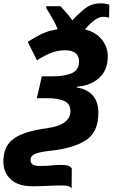

<svg xmlns="http://www.w3.org/2000/svg" viewBox="-59 -891 670 1142"><path d="M367 231 368 111Q363 102 350.5 96Q338 90 306 90Q274 90 248 93Q222 96 175 96Q123 96 123 61Q123 34 152.5 23Q182 12 238 6Q374 -8 450 -55.5Q526 -103 526 -220Q526 -349 397 -371V-375Q479 -381 530.5 -427Q582 -473 582 -557Q582 -611 547 -655.5Q512 -700 446 -716Q484 -759 508.5 -775Q533 -791 555 -791Q572 -791 590 -786L591 -863Q569 -871 540 -871Q487 -871 449 -842Q411 -813 371 -770Q356 -792 340 -810.5Q324 -829 301 -854H216V-842Q242 -802 258 -772.5Q274 -743 284 -717Q230 -709 188.5 -689Q147 -669 106 -642L161 -532Q203 -560 244 -576Q285 -592 328 -592Q411 -592 411 -525Q411 -475 368.5 -456Q326 -437 252 -437H190L160 -307H224Q285 -307 322.5 -290.5Q360 -274 360 -229Q360 -192 327.5 -165.5Q295 -139 218 -128Q82 -110 21.5 -65.5Q-39 -21 -39 70Q-39 134 4.5 175.5Q48 217 137 217Q167 217 221 214.5Q275 212 312 212Q358 212 367 231Z"/></svg>

Font: Noto Sans Display Extra
Style: Italic
Weight: 800
Italic angle: -12°
Designer: Monotype Design Team
Foundry: Monotype Imaging Inc.
Version: Version 1.900